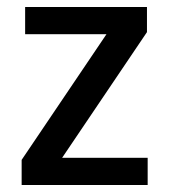

<svg xmlns="http://www.w3.org/2000/svg" viewBox="-20 -530 485 550"><path d="M42 0V-72L285 -432H52V-510H401V-438L158 -78H403V0Z"/></svg>

Font: Saira SemiCondensed Medium
Style: Regular
Weight: 500
Width: 4
Designer: Hector Gatti with collaboration of the Omnibus-Type team
Foundry: Omnibus-Type
Version: Version 1.101